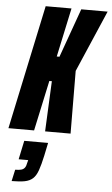

<svg xmlns="http://www.w3.org/2000/svg" viewBox="-79 -729 616 1059"><g transform="rotate(5 228.5 -199.5)"><path d="M-16 0 130 -688H273L215 -417H230L327 -688H473L326 -347L328 0H187L200 -279H186L126 0ZM27 289 41 225Q62 225 74.5 221.5Q87 218 94 208.5Q101 199 104 181L108 166H55L77 62H209L194 134Q183 185 172 216Q161 247 144 262.5Q127 278 99.5 283.5Q72 289 27 289Z"/></g></svg>

Font: Saira ExtraCondensed Black
Style: Italic
Weight: 900
Width: 2
Italic angle: -12°
Designer: Hector Gatti with collaboration of the Omnibus-Type team
Foundry: Omnibus-Type
Version: Version 1.101